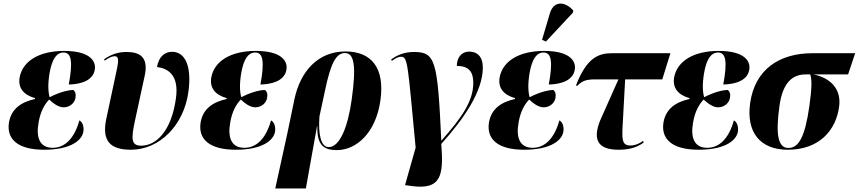

<svg xmlns="http://www.w3.org/2000/svg" viewBox="-20 -837 4857 1086"><path d="M230 10C384 10 446 -46 452 -95C455 -120 448 -146 429 -156C399 -49 344 -1 278 -1C205 -1 183 -58 198 -143C209 -209 234 -249 258 -274C283 -251 311 -230 340 -230C375 -230 402 -254 407 -284C411 -306 405 -320 395 -328C360 -328 306 -311 261 -287C253 -313 249 -358 261 -427C275 -505 301 -540 340 -540C384 -540 393 -488 369 -359C472 -362 509 -401 516 -442C525 -491 489 -549 343 -549C202 -549 108 -492 91 -399C81 -339 114 -300 178 -282V-277C101 -260 45 -223 31 -146C15 -51 79 10 230 10Z M720 10C885 10 1019 -131 1045 -313C1068 -473 1021 -544 954 -544C911 -544 878 -516 868 -458C930 -450 994 -413 975 -280C949 -92 861 -13 779 -13C723 -13 721 -49 742 -148L799 -411C821 -516 768 -543 696 -543C647 -543 608 -529 569 -502L572 -494C598 -512 615 -519 628 -519C649 -519 654 -505 640 -440L581 -164C555 -40 603 10 720 10Z M1314 10C1468 10 1530 -46 1536 -95C1539 -120 1532 -146 1513 -156C1483 -49 1428 -1 1362 -1C1289 -1 1267 -58 1282 -143C1293 -209 1318 -249 1342 -274C1367 -251 1395 -230 1424 -230C1459 -230 1486 -254 1491 -284C1495 -306 1489 -320 1479 -328C1444 -328 1390 -311 1345 -287C1337 -313 1333 -358 1345 -427C1359 -505 1385 -540 1424 -540C1468 -540 1477 -488 1453 -359C1556 -362 1593 -401 1600 -442C1609 -491 1573 -549 1427 -549C1286 -549 1192 -492 1175 -399C1165 -339 1198 -300 1262 -282V-277C1185 -260 1129 -223 1115 -146C1099 -51 1163 10 1314 10Z M1537 229H1710L1773 -122H1775C1772 -12 1815 12 1886 12C1993 12 2106 -82 2132 -271C2157 -453 2081 -546 1934 -546C1777 -546 1678 -432 1645 -274L1606 -86ZM1839 -5C1796 -5 1779 -75 1787 -179L1819 -328C1850 -476 1880 -537 1931 -537C1982 -537 1997 -470 1969 -272C1947 -115 1901 -5 1839 -5Z M2306 215C2476 239 2490 155 2476 -23C2602 -163 2711 -319 2711 -455C2711 -518 2678 -545 2636 -545C2587 -545 2564 -508 2564 -464C2633 -464 2657 -430 2657 -368C2657 -265 2592 -172 2478 -43H2476C2455 -496 2443 -543 2321 -543C2267 -543 2224 -525 2192 -500L2197 -493C2221 -511 2237 -516 2249 -516C2287 -516 2286 -475 2331 -2L2271 210Z M3068 -602 3220 -765 3223 -777C3179 -828 3114 -836 3091 -764L3046 -612ZM2945 10C3099 10 3161 -46 3167 -95C3170 -120 3163 -146 3144 -156C3114 -49 3059 -1 2993 -1C2920 -1 2898 -58 2913 -143C2924 -209 2949 -249 2973 -274C2998 -251 3026 -230 3055 -230C3090 -230 3117 -254 3122 -284C3126 -306 3120 -320 3110 -328C3075 -328 3021 -311 2976 -287C2968 -313 2964 -358 2976 -427C2990 -505 3016 -540 3055 -540C3099 -540 3108 -488 3084 -359C3187 -362 3224 -401 3231 -442C3240 -491 3204 -549 3058 -549C2917 -549 2823 -492 2806 -399C2796 -339 2829 -300 2893 -282V-277C2816 -260 2760 -223 2746 -146C2730 -51 2794 10 2945 10Z M3479 10C3531 10 3580 0 3621 -31L3617 -40C3601 -27 3573 -14 3546 -14C3496 -14 3497 -50 3503 -148L3516 -388H3726L3772 -536H3442C3366 -536 3299 -512 3238 -354L3245 -351C3272 -380 3297 -388 3346 -388H3478L3373 -152C3332 -46 3362 10 3479 10Z M3932 10C4086 10 4148 -46 4154 -95C4157 -120 4150 -146 4131 -156C4101 -49 4046 -1 3980 -1C3907 -1 3885 -58 3900 -143C3911 -209 3936 -249 3960 -274C3985 -251 4013 -230 4042 -230C4077 -230 4104 -254 4109 -284C4113 -306 4107 -320 4097 -328C4062 -328 4008 -311 3963 -287C3955 -313 3951 -358 3963 -427C3977 -505 4003 -540 4042 -540C4086 -540 4095 -488 4071 -359C4174 -362 4211 -401 4218 -442C4227 -491 4191 -549 4045 -549C3904 -549 3810 -492 3793 -399C3783 -339 3816 -300 3880 -282V-277C3803 -260 3747 -223 3733 -146C3717 -51 3781 10 3932 10Z M4436 10C4614 10 4708 -100 4726 -232C4741 -335 4676 -396 4582 -416H4777L4817 -536H4575C4389 -536 4250 -445 4223 -254C4200 -89 4279 10 4436 10ZM4439 0C4383 0 4365 -70 4389 -239C4407 -369 4462 -416 4536 -416H4563C4573 -384 4572 -338 4558 -237C4533 -60 4497 0 4439 0Z"/></svg>

Font: Noto Serif Display SemiCondensed ExtraBold
Style: Italic
Weight: 800
Width: 4
Italic angle: -12°
Designer: Monotype Design Team
Foundry: Monotype Imaging Inc.
Version: Version 2.009